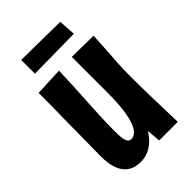

<svg xmlns="http://www.w3.org/2000/svg" viewBox="-209 -753 840 840"><g transform="rotate(-45 211.0 -333.0)"><path d="M145 10Q112 10 88 -5Q64 -20 51.5 -51.5Q39 -83 39 -132Q39 -153 39.5 -181Q40 -209 40.5 -243.5Q41 -278 41 -317Q41 -344 41.5 -367.5Q42 -391 42.5 -414.5Q43 -438 43 -463.5Q43 -489 43 -520L175 -526Q174 -501 173 -477.5Q172 -454 171 -428.5Q170 -403 168 -372.5Q166 -342 164 -301Q163 -279 162 -258.5Q161 -238 160.5 -220Q160 -202 160 -185.5Q160 -169 160 -155Q160 -132 163 -117.5Q166 -103 172 -96.5Q178 -90 188 -90Q200 -90 212.5 -100Q225 -110 235 -134.5Q245 -159 251 -201.5Q257 -244 257 -309L316 -311Q315 -257 308 -208.5Q301 -160 288 -120Q275 -80 254.5 -51Q234 -22 206.5 -6Q179 10 145 10ZM269 0 259 -112Q258 -165 257.5 -213.5Q257 -262 257 -309Q257 -339 257 -372Q257 -405 257 -436Q257 -467 257 -491.5Q257 -516 257 -529L390 -527Q388 -491 386.5 -464Q385 -437 383.5 -415.5Q382 -394 380.5 -373Q379 -352 378.5 -330.5Q378 -309 378 -282Q378 -257 378.5 -221.5Q379 -186 380 -147.5Q381 -109 382 -76Q383 -43 383.5 -22Q384 -1 384 0ZM91 -591V-676L330 -673L335 -594Z"/></g></svg>

Font: Truculenta Black
Style: Regular
Weight: 900
Version: Version 1.002